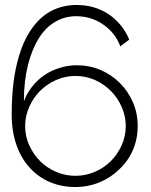

<svg xmlns="http://www.w3.org/2000/svg" viewBox="-20 -744 606 771"><path d="M533 -238Q533 -187 514 -142Q495 -98 460 -65Q426 -31 380 -12Q334 7 282 7Q227 7 180 -13Q133 -33 99 -71Q65 -108 46 -162Q27 -216 27 -284Q27 -397 46 -480Q65 -563 99.5 -617Q134 -671 182 -698Q230 -724 287 -724Q360 -724 416 -687Q472 -649 499 -585L463 -558Q443 -612 395 -645Q349 -678 287 -679Q240 -679 201 -656Q162 -633 135 -589Q108 -545 92 -482Q76 -418 76 -337Q87 -369 109 -396Q130 -423 158 -442Q185 -461 219 -471Q252 -482 288 -482Q339 -482 384 -463Q428 -444 461.5 -410.5Q495 -377 514 -333Q533 -288 533 -238ZM283 -38Q324 -38 361 -54Q398 -70 425 -97Q452 -124 468.5 -160.5Q485 -197 485 -238Q485 -279 468 -316Q452 -352 425 -379Q398 -406 361 -423Q324 -439 283 -439Q242 -439 205 -422.5Q168 -406 141 -379Q114 -352 98 -316Q81 -279 81 -238Q81 -197 97.5 -160.5Q114 -124 141 -97Q168 -70 205 -54Q242 -38 283 -38Z"/></svg>

Font: Oxford Sans
Style: Regular
Weight: 300
Designer: Matt McInerney, Pablo Impallari, Rodrigo Fuenzalida
Foundry: Matt McInerney, Pablo Impallari, Rodrigo Fuenzalida
Version: Version 3.000g; ttfautohint (v1.5) -l 8 -r 28 -G 28 -x 14 -D